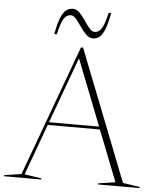

<svg xmlns="http://www.w3.org/2000/svg" viewBox="-69 -980 851 1031"><g transform="rotate(5 357.0 -464.0)"><path d="M631 -20 722.5 -6V0H498.5V-6L590.5 -20L482.5 -295H201.5L101 -20L192.5 -6V0H-8V-6L84 -20L343 -725H354.5ZM207 -310H477L337.5 -666ZM488.5 -923Q477 -861 463.5 -830Q450 -799 434.8 -789Q419.5 -779 403.5 -779Q382 -779 364.8 -796.2Q347.5 -813.5 332.5 -835.8Q317.5 -858 303.5 -875.2Q289.5 -892.5 273.5 -892.5Q252 -892.5 237 -870.2Q222 -848 207.5 -784H194Q205.5 -846.5 219.2 -877.2Q233 -908 248.8 -918Q264.5 -928 281.5 -928Q302.5 -928 319 -910.8Q335.5 -893.5 350.2 -871.2Q365 -849 379.2 -831.8Q393.5 -814.5 409 -814.5Q430.5 -814.5 445.5 -837Q460.5 -859.5 475 -923Z"/></g></svg>

Font: Newsreader Display ExtraLight
Style: Regular
Weight: 275
Designer: Hugues Gentile
Foundry: Production Type
Version: Version 1.002